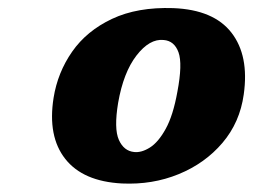

<svg xmlns="http://www.w3.org/2000/svg" viewBox="-20 -738 624 473"><path d="M407 -718Q506.5 -714 550.2 -657.5Q594 -601 580.5 -505.5Q571 -436.5 528 -386Q485 -335.5 420.2 -309Q355.5 -282.5 280.5 -286Q184.5 -291 140.8 -346.5Q97 -402 112 -497Q122 -559.5 157.8 -610.8Q193.5 -662 256 -691.5Q318.5 -721 407 -718ZM310.5 -363.5Q328.5 -361.5 349.2 -374.5Q370 -387.5 388.2 -420.5Q406.5 -453.5 417 -512Q430 -580.5 419.8 -609Q409.5 -637.5 383 -639.5Q348.5 -643 316.2 -601.2Q284 -559.5 271 -484.5Q260.5 -421 272.8 -393.5Q285 -366 310.5 -363.5Z"/></svg>

Font: Fraunces 9pt SuperSoft
Style: Bold Italic
Weight: 700
Italic angle: -16°
Version: Version 1.000;[b76b70a41]